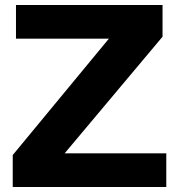

<svg xmlns="http://www.w3.org/2000/svg" viewBox="-20 -749 716 769"><path d="M31 0V-128L416 -594H44V-729H631V-602L239 -135H646V0Z"/></svg>

Font: BDO Grotesk
Style: Bold
Weight: 700
Designer: Deni Anggara
Foundry: Lokal Container
Version: Version 2.000